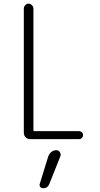

<svg xmlns="http://www.w3.org/2000/svg" viewBox="-20 -750 540 1035"><path d="M142.6 0Q127.9 0 118.2 -9.8Q108.4 -19.5 108.4 -35.2V-704.1Q108.4 -713.9 116.2 -722.2Q124 -730.5 133.8 -730.5Q143.6 -730.5 151.9 -722.2Q160.2 -713.9 160.2 -704.1V-47.9Q160.2 -43 164.1 -43H406.2Q415 -43 421.4 -37.1Q427.7 -31.2 427.7 -22Q427.7 -12.7 421.4 -6.3Q415 0 406.2 0ZM240.2 92.8Q245.1 79.1 256.8 69.3Q268.6 59.6 284.2 59.6Q295.9 59.6 302.7 70.3Q309.6 81.1 305.7 91.8L246.1 241.2Q236.3 265.6 211.9 264.6Q202.1 264.6 196.8 257.3Q191.4 250 194.3 241.2Z"/></svg>

Font: Rounded-L Mgen+ 1mn light
Style: Regular
Weight: 200
Designer: [Source Han Sans]
Ryoko NISHIZUKA  (kana & ideographs); Paul D. Hunt (Latin, Greek & Cyrillic); Wenlong ZHANG  (bopomofo
Version: Version 1.059.20150602